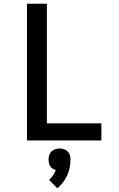

<svg xmlns="http://www.w3.org/2000/svg" viewBox="-20 -755 640 1032"><path d="M125 0V-735H232V-92H525V0ZM288 257 244 212Q256 201 265 187.5Q274 174 280 159Q271 157 263 151.5Q255 146 250 138.5Q245 131 243 121.5Q241 112 241 103Q241 91 244.5 79Q248 67 256.5 59Q265 51 276.5 47Q288 43 300 43Q312 43 323.5 47Q335 51 343.5 59Q352 67 355.5 79Q359 91 359 103Q359 125 354.5 146.5Q350 168 341 188Q332 208 318.5 225.5Q305 243 288 257Z"/></svg>

Font: Zed Mono Semibold Extended
Style: Regular
Weight: 600
Width: 7
Monospace: yes
Designer: Belleve Invis
Foundry: Belleve Invis
Version: Version 1.0.0; ttfautohint (v1.8.4)